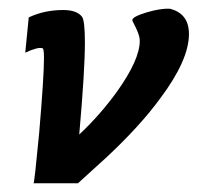

<svg xmlns="http://www.w3.org/2000/svg" viewBox="-20 -416 454 441"><path d="M225 -55 159 5H57Q59 5 70 -111Q81 -240 81 -282Q81 -304 78 -305Q68 -309 38 -295L46 -376Q82 -393 125 -393Q156 -393 168 -378Q175 -370 175 -318Q175 -254 162 -107Q210 -152 249 -206Q301 -279 301 -322Q301 -331 296.5 -342Q292 -353 288 -360.5Q284 -368 284 -369Q283 -373 291 -377.5Q299 -382 315 -387Q348 -397 370 -396Q414 -385 414 -338Q414 -278 348 -190Q302 -127 225 -55Z"/></svg>

Font: GFS Neohellenic Rg
Style: Bold Italic
Weight: 700
Italic angle: -12°
Designer: Designed by Takis Katsoulidis and George D. Matthiopoulos.
Foundry: Designed by Takis Katsoulidis and George D. Matthiopoulos.
Version: Version 1.0